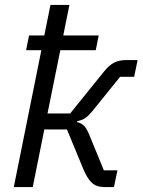

<svg xmlns="http://www.w3.org/2000/svg" viewBox="-20 -760 579 780"><path d="M36 0 148 -556H86L98 -616H160L185 -740H262L237 -616H381L369 -556H225L173 -299H265L403 -470Q424 -496 444.5 -506Q465 -516 493 -516H539L525 -448H468L354 -307Q338 -288 325 -279.5Q312 -271 294 -268L293 -264Q311 -260 322 -248.5Q333 -237 344 -209L402 -68H457L443 0H405Q371 0 352.5 -18Q334 -36 319 -72L252 -234H160L113 0Z"/></svg>

Font: IBM Plex Sans
Style: Italic
Weight: 400
Italic angle: -11.31°
Designer: Mike Abbink, Paul van der Laan, Pieter van Rosmalen
Foundry: Bold Monday
Version: Version 3.201